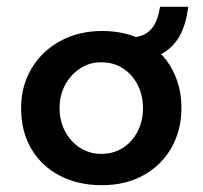

<svg xmlns="http://www.w3.org/2000/svg" viewBox="-20 -533 595 564"><path d="M42 -216Q42 -280 72.5 -331.5Q103 -383 157 -412.5Q211 -442 280 -442Q351 -442 403.5 -412.5Q456 -383 484.5 -331.5Q513 -280 513 -216Q513 -152 484.5 -100.5Q456 -49 403 -19Q350 11 279 11Q210 11 156.5 -16.5Q103 -44 72.5 -95Q42 -146 42 -216ZM155 -215Q155 -178 171 -147.5Q187 -117 215 -99Q243 -81 277 -81Q314 -81 341.5 -99Q369 -117 384.5 -147.5Q400 -178 400 -215Q400 -253 384.5 -283.5Q369 -314 341.5 -332Q314 -350 277 -350Q242 -350 214.5 -331.5Q187 -313 171 -283Q155 -253 155 -215ZM361 -423Q400 -423 421.5 -444.5Q443 -466 450 -513H533Q525 -451 501 -416.5Q477 -382 441 -369Q405 -356 361 -356Z"/></svg>

Font: Josefin Sans Thin SemiBold
Style: Regular
Weight: 600
Version: Version 2.000